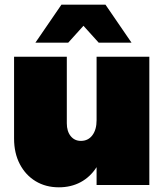

<svg xmlns="http://www.w3.org/2000/svg" viewBox="-20 -789 711 819"><path d="M617 -547V0H392V-76Q365 -34 324 -12Q283 10 231 10Q175 10 132 -16Q89 -42 64.5 -89Q40 -136 40 -198V-547H265V-263Q265 -229 281.5 -208.5Q298 -188 325 -188Q356 -188 374 -212Q392 -236 392 -276V-547ZM541 -607H401L336 -679L271 -607H131L242 -769H430Z"/></svg>

Font: Argentum Sans Black
Style: Regular
Weight: 900
Designer: Julieta Ulanovsky (Modified by Cristiano Sobral)
Foundry: Julieta Ulanovsky
Version: Version 1.000; ttfautohint (v1.5.65-e2d9)